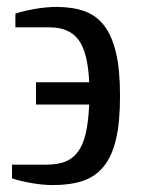

<svg xmlns="http://www.w3.org/2000/svg" viewBox="-20 -530 415 560"><path d="M15.1 -9.8V-49.8H115.2Q147.5 -49.8 169.7 -58.3Q191.9 -66.9 207 -86.9Q222.2 -106.9 230 -140.4Q237.8 -173.8 240.2 -225.1H85V-290H240.2Q236.3 -377 209.2 -413.6Q182.1 -450.2 125 -450.2H24.9V-490.2Q47.9 -498 81.5 -503.9Q115.2 -509.8 145 -509.8Q191.9 -509.8 226.6 -497.3Q261.2 -484.9 284.2 -454.8Q307.1 -424.8 318.6 -375Q330.1 -325.2 330.1 -250Q330.1 -174.8 318.6 -125Q307.1 -75.2 283 -45.2Q258.8 -15.1 222.4 -2.7Q186 9.8 134.8 9.8Q105 9.8 71.5 3.9Q38.1 -2 15.1 -9.8Z"/></svg>

Font: 
Style: .
Weight: 400
Designer: Jovanny Lemonad
Foundry: Jovanny Lemonad
Version: Version 1.002